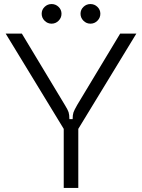

<svg xmlns="http://www.w3.org/2000/svg" viewBox="-20 -929 702 949"><path d="M295 0V-292L8 -763H88L300 -411Q315 -387 319 -374.5Q323 -362 323 -340H339Q339 -361 343 -373Q347 -385 362 -411L574 -763H654L367 -292V0ZM186 -861Q186 -881 200.5 -895Q215 -909 235 -909Q255 -909 269.5 -895Q284 -881 284 -861Q284 -841 269.5 -826.5Q255 -812 235 -812Q215 -812 200.5 -826.5Q186 -841 186 -861ZM378 -861Q378 -881 392.5 -895Q407 -909 427 -909Q447 -909 461.5 -895Q476 -881 476 -861Q476 -841 461.5 -826.5Q447 -812 427 -812Q407 -812 392.5 -826.5Q378 -841 378 -861Z"/></svg>

Font: Open Sauce Sans Light
Style: Regular
Weight: 300
Designer: Alfredo Marco Pradil
Foundry: Creative Sauce Fz LLC
Version: Version 1.477